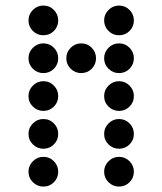

<svg xmlns="http://www.w3.org/2000/svg" viewBox="-20 -689 587 694"><path d="M190.4 -615.2Q190.4 -592.8 174.8 -577.1Q159.2 -561.5 136.7 -561.5Q114.7 -561.5 98.9 -577.1Q83 -592.8 83 -615.2Q83 -637.2 98.9 -653.1Q114.7 -668.9 136.7 -668.9Q159.2 -668.9 174.8 -653.1Q190.4 -637.2 190.4 -615.2ZM463.9 -615.2Q463.9 -592.8 448.2 -577.1Q432.6 -561.5 410.2 -561.5Q388.2 -561.5 372.3 -577.1Q356.4 -592.8 356.4 -615.2Q356.4 -637.2 372.3 -653.1Q388.2 -668.9 410.2 -668.9Q432.6 -668.9 448.2 -653.1Q463.9 -637.2 463.9 -615.2ZM190.4 -478.5Q190.4 -456.1 174.8 -440.4Q159.2 -424.8 136.7 -424.8Q114.7 -424.8 98.9 -440.4Q83 -456.1 83 -478.5Q83 -500.5 98.9 -516.4Q114.7 -532.2 136.7 -532.2Q159.2 -532.2 174.8 -516.4Q190.4 -500.5 190.4 -478.5ZM327.1 -478.5Q327.1 -456.1 311.5 -440.4Q295.9 -424.8 273.4 -424.8Q251.5 -424.8 235.6 -440.4Q219.7 -456.1 219.7 -478.5Q219.7 -500.5 235.6 -516.4Q251.5 -532.2 273.4 -532.2Q295.9 -532.2 311.5 -516.4Q327.1 -500.5 327.1 -478.5ZM463.9 -478.5Q463.9 -456.1 448.2 -440.4Q432.6 -424.8 410.2 -424.8Q388.2 -424.8 372.3 -440.4Q356.4 -456.1 356.4 -478.5Q356.4 -500.5 372.3 -516.4Q388.2 -532.2 410.2 -532.2Q432.6 -532.2 448.2 -516.4Q463.9 -500.5 463.9 -478.5ZM190.4 -341.8Q190.4 -319.3 174.8 -303.7Q159.2 -288.1 136.7 -288.1Q114.7 -288.1 98.9 -303.7Q83 -319.3 83 -341.8Q83 -363.8 98.9 -379.6Q114.7 -395.5 136.7 -395.5Q159.2 -395.5 174.8 -379.6Q190.4 -363.8 190.4 -341.8ZM463.9 -341.8Q463.9 -319.3 448.2 -303.7Q432.6 -288.1 410.2 -288.1Q388.2 -288.1 372.3 -303.7Q356.4 -319.3 356.4 -341.8Q356.4 -363.8 372.3 -379.6Q388.2 -395.5 410.2 -395.5Q432.6 -395.5 448.2 -379.6Q463.9 -363.8 463.9 -341.8ZM190.4 -205.1Q190.4 -182.6 174.8 -167Q159.2 -151.4 136.7 -151.4Q114.7 -151.4 98.9 -167Q83 -182.6 83 -205.1Q83 -227.1 98.9 -242.9Q114.7 -258.8 136.7 -258.8Q159.2 -258.8 174.8 -242.9Q190.4 -227.1 190.4 -205.1ZM463.9 -205.1Q463.9 -182.6 448.2 -167Q432.6 -151.4 410.2 -151.4Q388.2 -151.4 372.3 -167Q356.4 -182.6 356.4 -205.1Q356.4 -227.1 372.3 -242.9Q388.2 -258.8 410.2 -258.8Q432.6 -258.8 448.2 -242.9Q463.9 -227.1 463.9 -205.1ZM190.4 -68.4Q190.4 -45.9 174.8 -30.3Q159.2 -14.6 136.7 -14.6Q114.7 -14.6 98.9 -30.3Q83 -45.9 83 -68.4Q83 -90.3 98.9 -106.2Q114.7 -122.1 136.7 -122.1Q159.2 -122.1 174.8 -106.2Q190.4 -90.3 190.4 -68.4ZM463.9 -68.4Q463.9 -45.9 448.2 -30.3Q432.6 -14.6 410.2 -14.6Q388.2 -14.6 372.3 -30.3Q356.4 -45.9 356.4 -68.4Q356.4 -90.3 372.3 -106.2Q388.2 -122.1 410.2 -122.1Q432.6 -122.1 448.2 -106.2Q463.9 -90.3 463.9 -68.4Z"/></svg>

Font: DatDot
Style: Regular
Weight: 400
Designer: GGBot
Version: 1.00